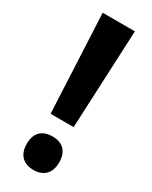

<svg xmlns="http://www.w3.org/2000/svg" viewBox="-191 -759 646 815"><g transform="rotate(30 132.0 -351.5)"><path d="M189 -232 211 -714H53L76 -232ZM52 -71C52 -16 84 11 132 11C179 11 211 -16 211 -71C211 -127 180 -153 132 -153C82 -153 52 -126 52 -71Z"/></g></svg>

Font: Noto Sans Hebrew Condensed
Style: Bold
Weight: 700
Width: 3
Designer: Monotype Design Team
Foundry: Monotype Imaging Inc.
Version: Version 2.004